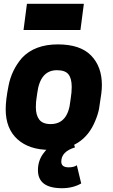

<svg xmlns="http://www.w3.org/2000/svg" viewBox="-20 -777 596 1012"><path d="M5 0ZM5 0ZM247 -123Q339 -123 351 -246L353 -260Q358 -290 358 -319Q358 -363 341 -385Q324 -407 280 -407Q191 -407 176 -284Q174 -269 172.5 -259Q171 -249 170 -239.5Q169 -230 169 -212Q169 -170 187 -146.5Q205 -123 247 -123ZM242 13Q134 13 72 -43Q10 -99 10 -201Q10 -250 25 -325Q41 -408 96 -472Q163 -543 285 -543Q403 -543 460 -484.5Q517 -426 517 -329Q517 -307 514 -284L502 -203Q496 -173 482 -140Q420 13 242 13ZM336 0ZM307 215Q180 215 180 120Q180 72 206.5 34.5Q233 -3 273 -28.5Q313 -54 356 -66L375 0Q303 22 303 75Q303 105 342 105Q370 105 385 94L408 190Q364 215 307 215ZM422 -619ZM404 -619H104L122 -757H422Z"/></svg>

Font: Tanohe Sans
Style: Bold Italic
Weight: 700
Designer: Village Type and Design LLC & Cristiano Sobral
Foundry: Cooper Hewitt Smithsonian Design Museum
Version: Version 1.00;September 29, 2021;FontCreator 13.0.0.2655 64-b